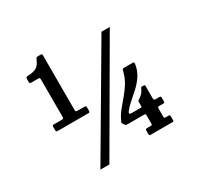

<svg xmlns="http://www.w3.org/2000/svg" viewBox="-171 -984 1242 1211"><g transform="rotate(-30 450.0 -378.0)"><path d="M106 -331.5V-353Q106 -361 108.8 -362.5Q111.5 -364 119.5 -364H173.5Q183.5 -364 186 -366.8Q188.5 -369.5 188.5 -378.5V-649Q188.5 -657.5 186 -660.5Q183.5 -663.5 175.5 -663.5H127Q120 -663.5 116.8 -665Q113.5 -666.5 113.5 -674V-696.5Q113.5 -707 118 -709Q122.5 -711 132 -711.5Q162 -712 185.8 -722Q209.5 -732 227.5 -773Q230 -779.5 232.5 -783Q235 -786.5 245 -786.5H262Q269.5 -786.5 272.5 -784.8Q275.5 -783 275.5 -775.5V-380Q275.5 -369 278.5 -366.5Q281.5 -364 293 -364H337Q344 -364 348 -362.5Q352 -361 352 -353.5V-331Q352 -321.5 350 -318.8Q348 -316 339 -316H120.5Q110.5 -316 108.2 -318.5Q106 -321 106 -331.5ZM669.5 -720H730L294 30H228.5ZM781.5 -39V-11.5Q781.5 -5 779.5 -3.5Q777.5 -2 771 -2H615.5Q607.5 -2 605 -3.8Q602.5 -5.5 602.5 -14V-38.5Q602.5 -50 613.5 -50H640.5Q648 -50 650 -52Q652 -54 652 -61.5V-118.5Q652 -128.5 650.2 -130.5Q648.5 -132.5 639 -132.5H519Q510.5 -132.5 508 -134Q505.5 -135.5 502.5 -140L494 -153Q490.5 -157.5 491.2 -160.2Q492 -163 494.5 -168.5Q511 -204.5 535 -234.5Q559 -264.5 584.2 -293.8Q609.5 -323 630.8 -357Q652 -391 663.5 -435.5Q665.5 -443.5 667.2 -447.8Q669 -452 679.5 -452H736.5Q747 -452 749.8 -449.8Q752.5 -447.5 751.5 -438Q744.5 -393 722.8 -359.8Q701 -326.5 672.5 -300Q644 -273.5 615.5 -249.2Q587 -225 567 -198.5Q562 -191.5 562.5 -186Q563 -180.5 578 -180.5H643.5Q650 -180.5 651 -182.5Q652 -184.5 652 -191V-216.5Q652 -225.5 654.2 -227.2Q656.5 -229 662 -232.5Q674.5 -240.5 686.8 -252.2Q699 -264 707 -283.5Q709 -288 710.5 -290.5Q712 -293 718.5 -293H729Q735.5 -293 737.2 -291.2Q739 -289.5 739 -283.5V-196Q739 -188 741.5 -184.2Q744 -180.5 752 -180.5H780.5Q787.5 -180.5 789 -178.2Q790.5 -176 790.5 -169.5V-145.5Q790.5 -137 788.5 -134.8Q786.5 -132.5 778.5 -132.5H752.5Q744 -132.5 741.5 -130Q739 -127.5 739 -119.5V-63Q739 -54.5 741.2 -52.2Q743.5 -50 752.5 -50H770Q777 -50 779.2 -48.2Q781.5 -46.5 781.5 -39Z"/></g></svg>

Font: Besley* Narrow
Style: Bold
Weight: 700
Width: 4
Designer: Owen Earl
Foundry: indestructible type*
Version: Version 3.000; ttfautohint (v1.8.3)